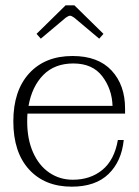

<svg xmlns="http://www.w3.org/2000/svg" viewBox="-20 -690 520 720"><path d="M133 -545 117 -563 226 -670H259L368 -563L352 -545L258 -624Q248 -631 243 -631Q237 -631 227 -624ZM83 -264Q82 -254 82 -234Q82 -168 104 -118.5Q126 -69 165 -42.5Q204 -16 253 -16Q319 -16 364 -53Q409 -90 422 -165H444Q436 -85 387 -37.5Q338 10 249 10Q148 10 89 -54.5Q30 -119 30 -235Q30 -350 89.5 -415Q149 -480 252 -480Q348 -480 398.5 -425.5Q449 -371 449 -283V-264ZM87 -293H402Q400 -356 363.5 -404Q327 -452 255 -452Q185 -452 142.5 -409Q100 -366 87 -293Z"/></svg>

Font: Taviraj ExtraLight
Style: Regular
Weight: 200
Designer: Katatrad Team
Foundry: CadsonDemak
Version: Version 1.030